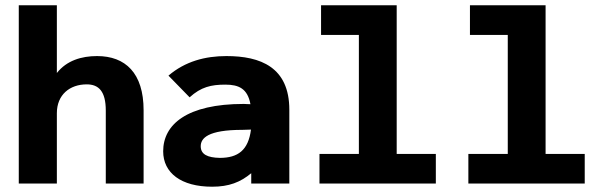

<svg xmlns="http://www.w3.org/2000/svg" viewBox="-20 -694 2292 726"><path d="M51 0H195V-266C195 -336 244 -375 308 -375C353 -375 380 -349 380 -276V0H523V-277C523 -418 454 -482 347 -482C288 -482 232 -465 195 -418V-674H51Z M782 12C846 12 889 -5 930 -39V0H1074V-279C1074 -440 965 -482 836 -482C756 -482 680 -462 617 -408L697 -326C740 -365 778 -374 832 -374C883 -374 916 -359 927 -300C917 -300 907 -301 902 -301C686 -301 597 -223 597 -122C597 -40 665 12 782 12ZM739 -141C739 -171 765 -203 897 -203C905 -203 917 -204 929 -204C919 -126 880 -97 811 -97C765 -98 739 -110 739 -141Z M1188 0H1628V-112H1480V-674H1194V-562H1337V-112H1188Z M1751 0H2191V-112H2043V-674H1757V-562H1900V-112H1751Z"/></svg>

Font: Inconsolata SemiExpanded Black
Style: Regular
Weight: 900
Width: 6
Monospace: yes
Designer: Raph Levien, Cyreal, Brenton Simpson
Foundry: Raph Levien, Cyreal, Google
Version: Version 3.100